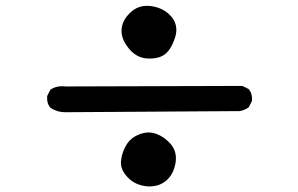

<svg xmlns="http://www.w3.org/2000/svg" viewBox="-20 -707 1040 670"><path d="M494.6 -56.6Q451.2 -60.5 425.3 -88.4Q398.9 -116.2 402.3 -146Q405.3 -174.8 420.4 -200.2Q435.5 -226.6 466.8 -238.3Q498 -250.5 526.9 -239.3Q555.2 -228.5 576.7 -203.1Q599.1 -176.3 592.3 -137.2Q585.4 -98.6 560.1 -76.7Q534.2 -54.7 494.6 -56.6ZM207 -315.4Q180.2 -315.4 157.2 -330.1L156.2 -330.6L155.8 -331.1Q142.6 -346.7 144.5 -370.6V-371.6L145 -372.6L154.8 -392.1L155.8 -393.6L156.7 -394.5Q167.5 -401.9 180.9 -404.5Q194.3 -407.2 209.5 -405.3L824.2 -407.2H825.7L826.7 -406.7L846.2 -397L847.7 -396.5L848.1 -395.5Q861.3 -379.9 859.4 -356V-355L858.9 -354L849.1 -334.5L848.1 -333L847.2 -332Q839.8 -326.7 831.8 -323.5Q823.7 -320.3 814.9 -319.3H814.5Q242.2 -315.4 207 -315.4ZM494.6 -502.9Q455.1 -504.9 428.2 -539.6Q401.4 -573.2 404.3 -605.5Q405.8 -621.6 413.8 -636.5Q421.9 -651.4 436.5 -664.6Q465.8 -691.9 508.8 -685.5Q550.8 -679.2 576.7 -650.4Q603 -620.6 592.3 -580.6Q588.4 -567.9 583.7 -557.1Q579.1 -546.4 573.2 -537.4Q567.4 -528.3 560.1 -521.5Q538.6 -501 494.6 -502.9Z"/></svg>

Font: NaikaiFont
Style: SemiBold
Weight: 600
Version: Version 1.89